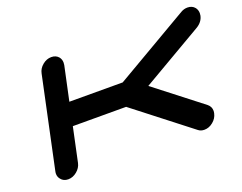

<svg xmlns="http://www.w3.org/2000/svg" viewBox="-111 -917 1421 1127"><g transform="rotate(-20 600.0 -354.0)"><path d="M1059.1 -129.9Q1080.1 -112.8 1080.1 -86.9Q1080.1 -79.1 1078.1 -70.8Q1071.8 -41.5 1046.6 -20.8Q1021.5 0 992.2 0Q969.7 0 954.6 -12.2L605.5 -283.7L272.9 -284.2L227.5 -70.8Q221.2 -41.5 196 -20.8Q170.9 0 141.6 0Q112.3 0 96.2 -21Q84 -35.6 84 -55.2Q84 -62.5 85.9 -70.8L206.5 -637.7Q212.4 -667 237.5 -687.7Q262.7 -708.5 292 -708.5Q321.3 -708.5 337.9 -688.5Q349.6 -673.3 349.6 -653.3Q349.6 -646 348.1 -637.7L302.7 -425.8L635.7 -425.3L1100.1 -696.3Q1120.1 -708.5 1142.6 -708.5Q1171.9 -708.5 1188.5 -688Q1200.2 -672.4 1200.2 -652.8Q1200.2 -645.5 1198.7 -637.7Q1190.9 -601.1 1154.3 -578.6L770 -354.5Z"/></g></svg>

Font: Robtronika
Style: Italic
Weight: 400
Italic angle: -12°
Designer: GGBot
Version: 1.00